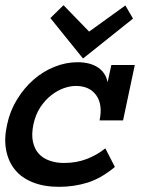

<svg xmlns="http://www.w3.org/2000/svg" viewBox="-37 -704 603 735"><path d="M402.8 -64.9Q350.1 -21 298.1 -4.9Q246.1 11.2 189 11.2Q131.8 11.2 88.9 -5.9Q45.9 -22.9 20.5 -54Q-4.9 -85 -13.4 -128.9Q-22 -172.9 -9.8 -227.1Q1 -278.8 28.1 -323Q55.2 -367.2 91.1 -398.7Q127 -430.2 170.9 -448Q214.8 -465.8 259.8 -465.8Q307.1 -465.8 337.2 -446.3Q367.2 -426.8 375 -389.2L389.2 -455.1H479L434.1 -243.2H344.2Q356.9 -303.2 331.5 -339.1Q306.2 -375 252.9 -375Q231.9 -375 207.5 -366.5Q183.1 -357.9 159.7 -339.8Q136.2 -321.8 117.7 -293.9Q99.1 -266.1 90.8 -227.1Q83 -189 89.1 -161.4Q95.2 -133.8 111.1 -116Q127 -98.1 152.6 -89.1Q178.2 -80.1 207 -80.1Q255.9 -80.1 295.4 -95.5Q335 -110.8 366.2 -136.2ZM280.8 -480 155.8 -634.8 206.1 -684.1 304.2 -583 442.9 -683.1 472.2 -632.8Z"/></svg>

Font: Anonymous Pro
Style: Bold Italic
Weight: 700
Italic angle: -12°
Monospace: yes
Designer: Mark Simonson
Version: Version 1.003